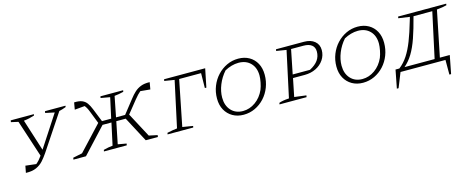

<svg xmlns="http://www.w3.org/2000/svg" viewBox="-37 -1109 4469 1836"><g transform="rotate(-15 2198.0 -191.0)"><path d="M88 5 101 -63 206 -51Q223 -65 237.5 -81.5Q252 -98 266 -118L146 -485L75 -501L78 -518H307L305 -505Q281 -497 254.5 -491Q228 -485 199 -482L299 -168L504 -482L414 -501L417 -518H620L618 -505Q599 -498 582.5 -492.5Q566 -487 550 -484L315 -131Q290 -94 262 -62.5Q234 -31 193 -12Q152 7 88 5Z M684 0H560L563 -18L655 -37L880 -278L832 -401Q816 -444 796 -467L696 -458L708 -527Q757 -529 786 -517Q815 -505 833 -480Q851 -455 866 -417L919 -285H1010L1054 -486L963 -502L966 -518H1191L1188 -503Q1162 -497 1141.5 -493Q1121 -489 1098 -487L1058 -285H1148L1252 -417Q1278 -451 1305 -476Q1332 -501 1368 -515Q1404 -529 1456 -527L1444 -458L1347 -467Q1321 -446 1284 -400L1186 -278L1315 -36L1399 -18L1396 0H1276L1144 -249H1051L1007 -32L1091 -17L1088 0H862L865 -15Q894 -22 913 -26Q932 -30 956 -32L1003 -249H915Z M2003 -518 1966 -336H1951L1953 -483H1736L1646 -32L1749 -15L1746 0H1492L1495 -15Q1524 -21 1548 -25.5Q1572 -30 1594 -32L1692 -486L1593 -502L1596 -518Z M2245 7Q2184 7 2137 -20Q2090 -47 2063.5 -95Q2037 -143 2037 -208Q2037 -273 2060 -330.5Q2083 -388 2123.5 -431.5Q2164 -475 2217 -500Q2270 -525 2331 -525Q2392 -525 2438.5 -498.5Q2485 -472 2511 -424Q2537 -376 2537 -311Q2537 -246 2514.5 -188Q2492 -130 2452 -86.5Q2412 -43 2359 -18Q2306 7 2245 7ZM2248 -29Q2314 -29 2371.5 -70Q2429 -111 2460 -181Q2472 -211 2479.5 -249.5Q2487 -288 2487 -316Q2487 -394 2442.5 -440Q2398 -486 2323 -486Q2289 -486 2253.5 -476Q2218 -466 2186 -448Q2139 -395 2113 -330.5Q2087 -266 2087 -204Q2087 -125 2131 -77Q2175 -29 2248 -29Z M2600 0 2603 -15Q2619 -21 2643 -25.5Q2667 -30 2702 -32L2800 -486L2701 -502L2704 -518H2981Q3047 -518 3086 -485.5Q3125 -453 3125 -398Q3125 -345 3096 -302Q3067 -259 3017.5 -234.5Q2968 -210 2906 -210H2790L2754 -32L2871 -17L2868 0ZM2966 -483H2844L2796 -244H2967Q3023 -273 3049.5 -310.5Q3076 -348 3076 -396Q3076 -439 3047.5 -461Q3019 -483 2966 -483Z M3427 7Q3366 7 3319 -20Q3272 -47 3245.5 -95Q3219 -143 3219 -208Q3219 -273 3242 -330.5Q3265 -388 3305.5 -431.5Q3346 -475 3399 -500Q3452 -525 3513 -525Q3574 -525 3620.5 -498.5Q3667 -472 3693 -424Q3719 -376 3719 -311Q3719 -246 3696.5 -188Q3674 -130 3634 -86.5Q3594 -43 3541 -18Q3488 7 3427 7ZM3430 -29Q3496 -29 3553.5 -70Q3611 -111 3642 -181Q3654 -211 3661.5 -249.5Q3669 -288 3669 -316Q3669 -394 3624.5 -440Q3580 -486 3505 -486Q3471 -486 3435.5 -476Q3400 -466 3368 -448Q3321 -395 3295 -330.5Q3269 -266 3269 -204Q3269 -125 3313 -77Q3357 -29 3430 -29Z M3723 145 3758 -35H3796Q3845 -73 3881 -128Q3917 -183 3947.5 -261Q3978 -339 4009 -446L4021 -486L3910 -502L3913 -518H4389L4387 -503Q4352 -493 4289 -487L4197 -35H4295L4260 145H4243V0H3798L3740 145ZM4056 -483Q4025 -363 3995.5 -278Q3966 -193 3930.5 -134.5Q3895 -76 3847 -35H4145L4242 -483Z"/></g></svg>

Font: Piazzolla SC ExtraLight
Style: Italic
Weight: 200
Italic angle: -11.3°
Designer: Juan Pablo del Peral
Foundry: Huerta Tipografica
Version: Version 1.330